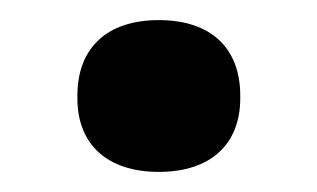

<svg xmlns="http://www.w3.org/2000/svg" viewBox="-20 -346 315 191"><path d="M57 -251V-248C57 -203 86 -175 138 -175C190 -175 219 -203 219 -248V-251C219 -298 190 -326 138 -326C86 -326 57 -298 57 -251Z"/></svg>

Font: LT Wave Alt Bold
Style: Regular
Weight: 700
Designer: Daniel Lyons
Version: Version 2.5 (Glyphs App)